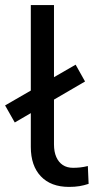

<svg xmlns="http://www.w3.org/2000/svg" viewBox="-29 -725 379 754"><path d="M242 9Q171 9 131.5 -32.5Q92 -74 92 -148V-705H183V-158Q183 -129 192 -108.5Q201 -88 217.5 -77Q234 -66 258 -66Q272 -66 286 -67.5Q300 -69 316 -73L319 -3Q301 3 283 6Q265 9 242 9ZM29 -244 -9 -311 268 -471 305 -405Z"/></svg>

Font: Nunito Sans 7pt
Style: Regular
Weight: 400
Designer: Vernon Adams
Foundry: Vernon Adams
Version: Version 3.101;gftools[0.9.27]